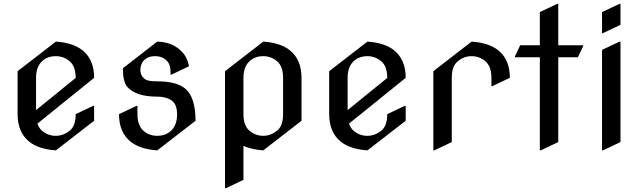

<svg xmlns="http://www.w3.org/2000/svg" viewBox="-20 -777 3404 1017"><path d="M275.9 19.5Q183.6 13.2 133.8 -27.3Q73.2 -77.1 73.2 -172.4V-399.9L275.9 -556.6Q368.2 -550.3 418 -509.8Q478.5 -460.4 478.5 -364.7L178.2 -122.1Q187 -97.7 202.6 -84.5Q234.4 -57.6 274.9 -57.6Q317.4 -57.6 352.1 -87.4Q380.9 -112.3 380.9 -172.4L473.6 -216.3H478.5V-137.2ZM170.9 -193.8 380.9 -364.3Q380.9 -425.8 348.9 -452.6Q316.9 -479.5 275.9 -479.5Q228.5 -479.5 199.7 -449.7Q170.9 -419.9 170.9 -364.7Z M813 19.5Q720.7 13.2 670.9 -27.3Q610.4 -76.7 610.4 -172.4L703.1 -216.3H708V-172.4Q708 -113.3 739.7 -84.5Q770 -57.6 813 -57.6Q859.9 -57.6 888.9 -87.4Q918 -117.2 918 -171.9Q918 -227.1 885.3 -247.6Q856.9 -265.1 812.5 -265.1Q698.2 -265.1 653.3 -317.9Q630.9 -344.7 630.9 -415.5L813 -556.6Q884.3 -555.2 932.6 -513.7Q971.7 -480 981 -425.8L888.2 -381.8H883.3V-396Q883.3 -431.2 868.7 -449.2Q844.2 -479.5 801.8 -479.5Q759.8 -479.5 738.8 -453.1Q723.6 -434.1 723.6 -406.2Q723.6 -375 750 -356.4Q764.6 -346.2 812.5 -346.2Q917.5 -346.2 963.4 -305.7Q1015.6 -259.8 1015.6 -137.2Z M1450.7 -87.4Q1479.5 -112.8 1479.5 -172.4V-364.7Q1479.5 -425.8 1447.5 -452.6Q1415.5 -479.5 1374.5 -479.5Q1327.6 -479.5 1298.6 -449.7Q1269.5 -419.9 1269.5 -364.7V-172.4Q1269.5 -111.3 1301.5 -84.5Q1333.5 -57.6 1374.5 -57.6Q1415.5 -57.6 1450.7 -87.4ZM1374.5 19.5Q1312.5 15.1 1269.5 -4.4V175.8L1176.8 219.7H1171.9V-399.9L1374.5 -556.6Q1466.8 -550.3 1516.6 -509.8Q1577.1 -460 1577.1 -364.7V-137.2Z M1926.3 19.5Q1834 13.2 1784.2 -27.3Q1723.6 -77.1 1723.6 -172.4V-399.9L1926.3 -556.6Q2018.6 -550.3 2068.4 -509.8Q2128.9 -460.4 2128.9 -364.7L1828.6 -122.1Q1837.4 -97.7 1853 -84.5Q1884.8 -57.6 1925.3 -57.6Q1967.8 -57.6 2002.4 -87.4Q2031.2 -112.3 2031.2 -172.4L2124 -216.3H2128.9V-137.2ZM1821.3 -193.8 2031.2 -364.3Q2031.2 -425.8 1999.3 -452.6Q1967.3 -479.5 1926.3 -479.5Q1878.9 -479.5 1850.1 -449.7Q1821.3 -419.9 1821.3 -364.7Z M2275.4 19.5V-399.9L2478 -556.6Q2570.3 -550.3 2620.1 -509.8Q2680.7 -460.4 2680.7 -364.7L2587.9 -320.8H2583V-364.7Q2583 -425.8 2551 -452.6Q2519 -479.5 2477.5 -479.5Q2435.1 -479.5 2401.9 -449.7Q2373 -423.8 2373 -364.7V-24.4L2280.3 19.5Z M2839.4 19.5V-473.6H2707.5V-478.5L2735.4 -537.1H2839.4V-712.9L2932.1 -756.8H2937V-537.1H3068.8V-532.2L3041 -473.6H2937V-24.4L2844.2 19.5Z M3168.9 19.5V-512.7L3261.7 -556.6H3266.6V-24.4L3173.8 19.5ZM3266.6 -756.8V-645.5L3173.8 -601.6H3168.9V-712.9L3261.7 -756.8Z"/></svg>

Font: Nova Cut
Style: Book
Weight: 400
Version: Version 2.000